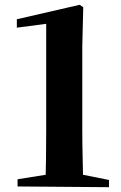

<svg xmlns="http://www.w3.org/2000/svg" viewBox="-20 -775 504 798"><path d="M53 0V-30L179 -50H318L433 -27V3ZM169 0Q172 -118 172 -236V-676L50 -660V-695L311 -755L326 -745L322 -583V-236Q322 -178 323.5 -118.5Q325 -59 326 0Z"/></svg>

Font: Noto Serif TC ExtraLight ExtraBold
Style: Regular
Weight: 800
Version: Version 2.002-H1;hotconv 1.1.0;makeotfexe 2.6.0